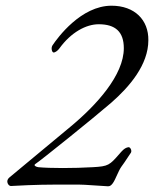

<svg xmlns="http://www.w3.org/2000/svg" viewBox="-20 -650 540 673"><path d="M359 3C365 3 373 0 383 -21C410 -80 396 -48 439 -115C443 -122 437 -135 430 -134C416 -132 406 -119 399 -111C364 -71 360 -67 306 -64C272 -62 235 -61 200 -61C165 -61 134 -62 114 -64C107 -65 95 -70 105 -76C121 -86 310 -238 370 -290C434 -346 500 -423 500 -509C501 -580 452 -630 371 -630C264 -630 182 -518 164 -491C158 -482 162 -466 168 -466C174 -466 183 -473 188 -480C229 -537 282 -565 326 -565C384 -565 414 -539 414 -481C414 -387 319 -282 226 -205L13 -28C-2 -16 9 2 18 2C109 -3 144 -3 232 -3C277 -3 265 -3 359 3Z"/></svg>

Font: EB Garamond
Style: Italic
Weight: 400
Italic angle: -17.2°
Designer: Georg Duffner and Octavio Pardo
Foundry: Georg Duffner
Version: Version 1.000;PS 001.000;hotconv 1.0.88;makeotf.lib2.5.64775